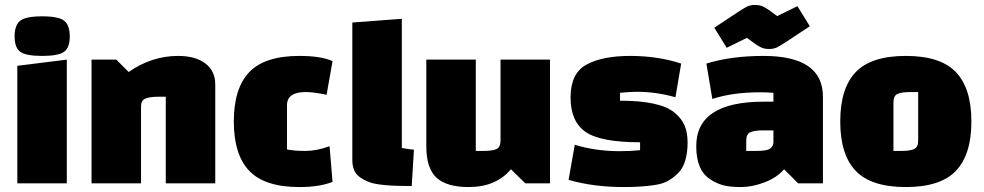

<svg xmlns="http://www.w3.org/2000/svg" viewBox="-20 -741 3976 776"><path d="M50 0V-475L250 -500V0ZM61.5 -532Q39 -549 39 -594Q39 -639 61.5 -657Q84 -675 150.5 -675Q217 -675 239.5 -657Q262 -639 262 -594Q262 -549 239.5 -532Q217 -515 150.5 -515Q84 -515 61.5 -532Z M450 -500 500 -450Q593 -515 700 -515Q770 -515 810 -484.5Q850 -454 850 -400V0H650V-350H619Q585 -350 567.5 -342.5Q550 -335 550 -312V0H350V-500Z M1312 -150 1324 -6Q1272 15 1190 15Q1050 15 987.5 -50.5Q925 -116 925 -250Q925 -384 987.5 -449.5Q1050 -515 1190 -515Q1277 -515 1324 -494L1300 -358Q1247 -369 1216 -369Q1140 -369 1140 -316V-137Q1169 -131 1214.5 -131Q1260 -131 1312 -150Z M1604 -665V-143Q1636 -137 1653 -136L1644 11Q1516 11 1475 -4Q1424 -23 1412 -52Q1404 -70 1404 -94V-650Z M1903 -500V-131H1934Q1970 -131 1986.5 -138.5Q2003 -146 2003 -173V-500H2203V0H2103L2045 -57Q1985 15 1874 15Q1785 15 1744 -23Q1703 -61 1703 -150V-500Z M2733 -484 2710 -348Q2632 -370 2554 -370Q2530 -370 2486 -366V-334Q2648 -334 2706 -286Q2735 -262 2747 -233.5Q2759 -205 2759 -164.5Q2759 -124 2749.5 -92Q2740 -60 2720.5 -41Q2701 -22 2680 -10Q2659 2 2625 7Q2572 15 2502 15Q2378 15 2278 -14L2303 -156Q2387 -130 2485 -130Q2530 -130 2567 -134V-166Q2407 -166 2346.5 -208Q2286 -250 2286 -347.5Q2286 -445 2350.5 -480Q2415 -515 2527 -515Q2639 -515 2733 -484Z M3066 -515Q3306 -515 3306 -350V0H3206L3149 -57Q3120 -23 3070 -4Q3020 15 2975.5 15Q2931 15 2904 8Q2877 1 2851 -16Q2794 -52 2794 -150Q2794 -330 3066 -330H3106V-366Q3074 -368 3053 -368Q2940 -368 2859 -341L2835 -484Q2935 -515 3066 -515ZM2996 -172V-131H3037Q3081 -131 3093.5 -141Q3106 -151 3106 -167V-214H3065Q3029 -214 3012.5 -206.5Q2996 -199 2996 -172ZM3203 -716 3253 -635Q3134 -555 3119.5 -549Q3105 -543 3091 -543Q3077 -543 3068.5 -545Q3060 -547 3050 -552.5Q3040 -558 3034.5 -562Q3029 -566 3016.5 -575Q3004 -584 2999 -588L2917 -548L2867 -629Q2986 -709 3000.5 -715Q3015 -721 3029 -721Q3043 -721 3051.5 -719Q3060 -717 3070 -711.5Q3080 -706 3085.5 -702Q3091 -698 3103.5 -689Q3116 -680 3121 -676Z M3438.5 -50.5Q3376 -116 3376 -250Q3376 -384 3438.5 -449.5Q3501 -515 3641 -515Q3781 -515 3843.5 -449.5Q3906 -384 3906 -250Q3906 -116 3843.5 -50.5Q3781 15 3641 15Q3501 15 3438.5 -50.5ZM3591 -327V-131H3622Q3658 -131 3674.5 -138.5Q3691 -146 3691 -173V-369H3660Q3624 -369 3607.5 -361.5Q3591 -354 3591 -327Z"/></svg>

Font: Myanmar Thuriya
Style: Regular
Weight: 400
Designer: Danh Hong
Foundry: Google Inc.
Version: Version 2.00 November 23, 2015